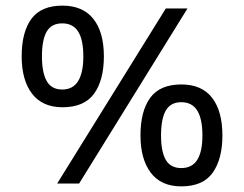

<svg xmlns="http://www.w3.org/2000/svg" viewBox="-20 -652 868 682"><path d="M569 -622H646L261 0H183ZM202 -271Q131 -271 94 -319Q57 -367 57 -452Q57 -538 91.5 -585Q126 -632 202 -632Q274 -632 311.5 -585Q349 -538 349 -452Q349 -367 314 -319Q279 -271 202 -271ZM201 -334Q239 -334 257.5 -364Q276 -394 276 -452Q276 -511 257.5 -540Q239 -569 201 -569Q163 -569 146 -540Q129 -511 129 -452Q129 -394 146 -364Q163 -334 201 -334ZM624 10Q552 10 515.5 -38.5Q479 -87 479 -171Q479 -257 513.5 -304.5Q548 -352 624 -352Q697 -352 733.5 -304.5Q770 -257 770 -171Q770 -87 735.5 -38.5Q701 10 624 10ZM624 -55Q662 -55 680.5 -84Q699 -113 699 -171Q699 -230 680.5 -259.5Q662 -289 624 -289Q586 -289 569 -259.5Q552 -230 552 -171Q552 -113 569 -84Q586 -55 624 -55Z"/></svg>

Font: hexusinhala05
Style: Book
Weight: 400
Designer: Jelle Bosma - Monotype Design Team
Foundry: Monotype Imaging Inc.
Version: Version 2.003